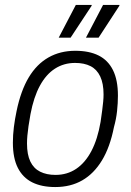

<svg xmlns="http://www.w3.org/2000/svg" viewBox="-20 -743 528 775"><path d="M203 12Q148 12 110 -7Q72 -26 52 -65.5Q32 -105 32 -167Q32 -198 36 -230Q40 -262 47 -295Q64 -377 96 -430.5Q128 -484 175.5 -511Q223 -538 284 -538Q340 -538 378 -519Q416 -500 436 -460Q456 -420 456 -357Q456 -327 452.5 -294.5Q449 -262 440 -230Q424 -149 391.5 -95.5Q359 -42 312 -15Q265 12 203 12ZM204 -37Q251 -37 287.5 -61.5Q324 -86 349 -133.5Q374 -181 386 -251Q390 -278 392.5 -297.5Q395 -317 396.5 -332.5Q398 -348 398 -362Q398 -406 384.5 -434.5Q371 -463 345.5 -476Q320 -489 283 -489Q238 -489 202 -466Q166 -443 141 -397Q116 -351 103 -282Q98 -255 95 -233.5Q92 -212 90.5 -195.5Q89 -179 89 -164Q89 -119 102.5 -91Q116 -63 142 -50Q168 -37 204 -37ZM217 -591 286 -723H350V-720L265 -591ZM327 -591 396 -723H462V-720L378 -591Z"/></svg>

Font: Archivo SemiCondensed ExtraLight
Style: Italic
Weight: 250
Width: 4
Italic angle: -10°
Designer: Hector Gatti
Foundry: Omnibus-Type
Version: Version 2.001